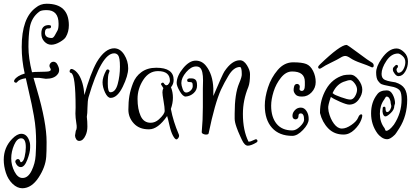

<svg xmlns="http://www.w3.org/2000/svg" viewBox="-33 -716 2211 1026"><path d="M105 71Q105 23 80 23Q58 23 42.5 58.5Q27 94 27 130.5Q27 167 44.5 201Q62 235 87 235Q88 235 88 235Q117 235 136 196Q155 157 157.5 114.5Q160 72 160 41Q160 10 157.5 -24Q155 -58 148 -97.5Q141 -137 136 -160Q130 -190 105 -298Q70 -293 59 -278Q56 -273 51 -274Q38 -277 44 -289Q58 -311 99 -323Q83 -393 83 -465Q83 -620 158 -675Q183 -696 216 -696Q334 -696 335 -582Q335 -546 319 -519Q312 -506 287 -491.5Q262 -477 241 -477Q220 -477 204 -494Q188 -511 188 -536Q187 -582 228 -582Q237 -582 239 -577.5Q241 -573 238.5 -568.5Q236 -564 227 -564Q207 -566 207 -540Q208 -513 244 -513Q252 -513 260.5 -528Q269 -543 274.5 -553.5Q280 -564 280 -589Q280 -662 216 -662Q186 -662 176 -653Q135 -622 126 -568Q119 -526 119 -466Q119 -406 138 -330Q151 -332 176 -332L212 -333Q227 -333 234.5 -337.5Q242 -342 235 -353Q228 -364 234 -374.5Q240 -385 251 -386Q262 -387 271 -376Q283 -356 283 -342Q283 -328 274 -318Q256 -295 212 -295L176 -300H146Q151 -282 164 -238Q216 -62 216 43Q216 97 214 122Q210 177 173 233Q136 289 87 290Q59 290 34.5 266.5Q10 243 -1.5 207.5Q-13 172 -13 138Q-13 72 32 26Q58 -1 81 -1Q110 -1 123 35Q128 49 128 59Q128 69 128 73Q128 98 113 137.5Q98 177 78 177Q60 177 50 153Q47 146 51.5 140Q56 134 63 134Q72 134 75 147L78 151Q92 150 98.5 122.5Q105 95 105 71Z M370 -109 371 -141Q371 -317 347 -326Q339 -328 339 -334.5Q339 -341 343 -345Q347 -349 353 -347Q371 -341 387 -318Q413 -278 418 -208Q450 -323 484 -384Q528 -458 578 -458Q610 -457 631 -423.5Q652 -390 652 -351Q652 -312 623 -252.5Q594 -193 558 -193Q542 -193 528.5 -221.5Q515 -250 515 -276.5Q515 -303 534 -339Q537 -345 542.5 -345Q548 -345 551 -340.5Q554 -336 548.5 -325Q543 -314 543 -268.5Q543 -223 557 -223Q584 -223 596 -267Q608 -311 608 -359.5Q608 -408 598 -421Q590 -431 577 -431Q509 -431 440 -196Q435 -177 434.5 -142.5Q434 -108 431 -92Q434 -67 434 -40Q434 -13 424 8Q411 37 390 37Q380 37 374 27.5Q368 18 368 8L372 -17Q380 -29 375 -57Q370 -89 370 -109Z M802 -354Q895 -354 895 -289Q895 -266 880 -249H881Q891 -223 891 -194Q891 -165 880 -134Q893 -66 922 1Q924 5 924 10.5Q924 16 919 22.5Q914 29 910 29Q902 29 891 8.5Q880 -12 872 -48.5Q864 -85 860 -96Q811 -25 764 -25Q762 -25 761 -25Q711 -25 682 -56.5Q653 -88 653 -130Q653 -172 658.5 -204Q664 -236 678 -272Q692 -308 722 -330Q754 -354 802 -354ZM875 -284Q875 -336 811 -336Q763 -336 732.5 -289Q702 -242 702 -187.5Q702 -133 718.5 -96.5Q735 -60 772 -60Q796 -60 816 -78Q847 -106 847 -124Q847 -142 841 -176Q835 -210 835 -222.5Q835 -235 840 -245Q832 -259 828.5 -263.5Q825 -268 831.5 -272.5Q838 -277 843 -271H842Q849 -261 856 -260Q860 -262 863 -262Q875 -274 875 -284Z M1051 -242 1052 -286Q1052 -338 1037 -353Q1029 -361 1015 -361Q988 -361 962 -330.5Q936 -300 936 -272Q936 -260 943 -240.5Q950 -221 962.5 -221.5Q975 -222 986 -232.5Q997 -243 997 -256.5Q997 -270 993.5 -274Q990 -278 980.5 -277.5Q971 -277 968.5 -281.5Q966 -286 968 -291Q970 -296 976 -296V-297Q979 -297 991.5 -297Q1004 -297 1012 -289.5Q1020 -282 1020 -258.5Q1020 -235 1002 -218.5Q984 -202 959 -200Q944 -200 927.5 -228.5Q911 -257 911 -273Q912 -311 945.5 -351.5Q979 -392 1012.5 -392Q1046 -392 1068 -364Q1104 -319 1107 -243V-203Q1157 -321 1166 -334Q1206 -394 1249 -394Q1270 -394 1286.5 -367.5Q1303 -341 1303 -320Q1303 -274 1294 -251Q1265 -181 1265 -107Q1265 -19 1295 41Q1307 41 1320.5 33.5Q1334 26 1338.5 29Q1343 32 1343 37Q1343 42 1338 45Q1310 62 1292 62.5Q1274 63 1259 30Q1257 25 1250 10.5Q1243 -4 1239.5 -13.5Q1236 -23 1231 -36Q1221 -64 1221 -82Q1221 -100 1221 -109Q1221 -215 1245 -271Q1260 -306 1259 -320Q1259 -358 1249 -358Q1215 -358 1187 -310Q1166 -275 1148 -237Q1115 -164 1082 -4Q1081 2 1071.5 3Q1062 4 1053.5 0Q1045 -4 1045 -10Q1051 -75 1051 -143.5Q1051 -212 1051 -242Z M1579 -230Q1596 -230 1596 -260V-279Q1596 -334 1528 -334Q1495 -334 1468.5 -301Q1442 -268 1429 -226.5Q1416 -185 1416 -151Q1416 -90 1445 -54.5Q1474 -19 1529 -19Q1549 -19 1570.5 -40Q1592 -61 1592 -76Q1592 -110 1574 -110Q1562 -110 1562 -97Q1562 -84 1553.5 -80Q1545 -76 1537 -81Q1529 -86 1530 -100.5Q1531 -115 1543.5 -128Q1556 -141 1574.5 -141Q1593 -141 1605 -122.5Q1617 -104 1616.5 -78.5Q1616 -53 1586 -21.5Q1556 10 1529 10Q1459 10 1420.5 -33Q1382 -76 1382 -152Q1382 -196 1399 -248.5Q1416 -301 1451 -342Q1486 -383 1533.5 -383Q1581 -383 1603.5 -374Q1626 -365 1640 -337Q1654 -309 1654 -277.5Q1654 -246 1632.5 -223Q1611 -200 1582 -200Q1580 -200 1579 -200Q1555 -200 1545.5 -212Q1536 -224 1536 -234.5Q1536 -245 1539 -255Q1542 -265 1550.5 -267Q1559 -269 1565 -263Q1571 -257 1568 -244.5Q1565 -232 1579 -230Z M1833 -157Q1819 -157 1784.5 -172Q1750 -187 1735 -198Q1719 -152 1721 -137.5Q1723 -123 1723 -120Q1732 -81 1751.5 -55Q1771 -29 1794 -29Q1817 -29 1845 -48.5Q1873 -68 1880.5 -87Q1888 -106 1898 -105Q1908 -104 1897.5 -76Q1887 -48 1860.5 -22.5Q1834 3 1803 3Q1753 3 1721 -30Q1689 -63 1677 -112V-116Q1677 -182 1709.5 -239Q1742 -296 1803 -314Q1816 -317 1839 -317Q1862 -317 1882.5 -290Q1903 -263 1903 -236.5Q1903 -210 1883.5 -183.5Q1864 -157 1833 -157ZM1964 -366Q1964 -349 1943 -361Q1933 -366 1896 -379Q1859 -392 1841 -404.5Q1823 -417 1812 -417Q1801 -417 1786 -407.5Q1771 -398 1736.5 -381.5Q1702 -365 1687.5 -354.5Q1673 -344 1668 -353Q1667 -355 1667 -358.5Q1667 -362 1677 -372Q1785 -476 1819 -476Q1824 -476 1881.5 -433Q1939 -390 1951.5 -383.5Q1964 -377 1964 -366ZM1813 -282Q1767 -270 1744 -218Q1746 -218 1750.5 -213.5Q1755 -209 1789.5 -196.5Q1824 -184 1839 -184Q1854 -184 1864.5 -202Q1875 -220 1875 -237Q1875 -254 1862 -271Q1849 -288 1838.5 -288Q1828 -288 1813 -282Z M2011 -120 2012 -138Q2012 -143 2016 -145Q2020 -147 2023.5 -145Q2027 -143 2027 -138Q2027 -116 2037 -117Q2049 -119 2056 -139Q2058 -145 2058 -150L2055 -164Q2055 -176 2049 -188Q2043 -200 2033 -200Q2028 -200 2020 -184Q1997 -153 1997 -108Q1997 -63 2022 -31Q2023 -30 2024 -26Q2026 -17 2031 -17Q2047 -17 2072 -50Q2113 -112 2113 -184Q2113 -215 2105.5 -229Q2098 -243 2071 -251Q2064 -253 2040 -257.5Q2016 -262 2006.5 -266Q1997 -270 1987 -284Q1977 -298 1977 -329Q1977 -360 2006 -402Q2044 -457 2086 -457Q2106 -457 2126.5 -437Q2147 -417 2147 -387.5Q2147 -358 2132.5 -333.5Q2118 -309 2096 -309Q2086 -309 2076.5 -321.5Q2067 -334 2066.5 -341.5Q2066 -349 2067.5 -352.5Q2069 -356 2073.5 -360Q2078 -364 2080.5 -367Q2083 -370 2087.5 -369Q2092 -368 2093.5 -364.5Q2095 -361 2092 -357L2094 -358Q2086 -350 2086 -344.5Q2086 -339 2089 -333Q2092 -327 2096 -327Q2112 -327 2122.5 -345.5Q2133 -364 2133 -384Q2133 -404 2118 -417Q2103 -430 2094 -430Q2058 -430 2032 -391Q2006 -352 2006 -321Q2006 -297 2024 -289Q2038 -283 2056 -280Q2074 -277 2080 -276Q2115 -265 2129 -243Q2143 -221 2143 -184Q2143 -97 2101 -31Q2082 -1 2078 3Q2053 28 2036.5 28Q2020 28 2005.5 17.5Q1991 7 1984 -3Q1950 -50 1950 -110Q1950 -170 1982 -211Q1997 -233 2033 -233Q2034 -233 2035 -233Q2054 -233 2066 -210Q2078 -187 2078 -164L2074 -150Q2074 -130 2055 -112Q2036 -94 2027 -94Q2014 -94 2011 -120Z"/></svg>

Font: Ruge Boogie
Style: Regular
Weight: 400
Version: Version 1.003